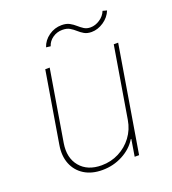

<svg xmlns="http://www.w3.org/2000/svg" viewBox="-133 -820 833 928"><g transform="rotate(-20 284.0 -356.0)"><path d="M433.2 -179 494.3 -545.5H517L426.1 0H403.4L417.6 -86.6H414.8Q389.2 -44 340.7 -18.5Q292.3 7.1 235.8 7.1Q181.1 7.1 143.1 -16.7Q105.1 -40.5 88.4 -82.4Q71.7 -124.3 81 -179L142 -545.5H164.8L103.7 -179Q92 -106.5 129.8 -61.1Q167.6 -15.6 240.1 -15.6Q288.4 -15.6 329.4 -36.6Q370.4 -57.5 397.9 -94.5Q425.4 -131.4 433.2 -179ZM204.5 -640.6 181.8 -643.5Q192.5 -676.5 222.3 -697.6Q252.1 -718.8 288.4 -718.8Q312.9 -718.8 329 -709.9Q345.2 -701 357.8 -689.6Q370.4 -678.3 384.2 -669.4Q398.1 -660.5 417.6 -660.5Q442.1 -660.5 465.6 -676Q489 -691.4 498.6 -715.9L519.9 -710.2Q507.1 -678.3 476.9 -658Q446.7 -637.8 414.8 -637.8Q392 -637.8 377 -646.7Q361.9 -655.5 349.4 -666.9Q337 -678.3 322.1 -687.1Q307.2 -696 284.1 -696Q256.4 -696 234.2 -680.6Q212 -665.1 204.5 -640.6Z"/></g></svg>

Font: Inter UI Thin
Style: Italic
Weight: 100
Italic angle: -9.39999°
Designer: Rasmus Andersson
Foundry: rsms
Version: 3.2;8d6f07862